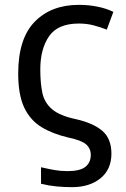

<svg xmlns="http://www.w3.org/2000/svg" viewBox="-20 -566 520 791"><path d="M277 205Q244 205 212.5 202Q181 199 149 191V123Q179 130 204.5 134.5Q230 139 258 139Q309 139 331.5 121.5Q354 104 354 72Q354 46 335 29Q316 12 263 1Q198 -14 151.5 -42Q105 -70 80 -122.5Q55 -175 55 -263Q55 -407 123 -476.5Q191 -546 305 -546Q345 -546 382 -538.5Q419 -531 447 -517L420 -444Q394 -454 366 -461.5Q338 -469 305 -469Q218 -469 182 -416.5Q146 -364 146 -280Q146 -224 154.5 -183.5Q163 -143 194.5 -116Q226 -89 293 -75Q364 -59 401.5 -27Q439 5 439 67Q439 132 394 168.5Q349 205 277 205Z"/></svg>

Font: Noto Sans
Style: Regular
Weight: 400
Designer: Monotype Design Team
Foundry: Monotype Imaging Inc.
Version: Version 2.007